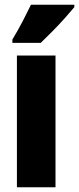

<svg xmlns="http://www.w3.org/2000/svg" viewBox="-20 -786 332 806"><path d="M213 0H51V-553H213ZM292 -756Q278 -739 254.5 -712.5Q231 -686 203.5 -658Q176 -630 151 -606H32V-620Q56 -660 75 -696.5Q94 -733 110 -766H292Z"/></svg>

Font: Noto Sans Gujarati UI ExtraCondensed Black
Style: Regular
Weight: 900
Width: 2
Designer: Jelle Bosma - Monotype Design Team, Universal Thirst
Foundry: Monotype Imaging Inc.
Version: Version 2.106; ttfautohint (v1.8.4.7-5d5b)